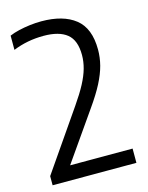

<svg xmlns="http://www.w3.org/2000/svg" viewBox="-114 -821 686 892"><g transform="rotate(-15 229.5 -375.0)"><path d="M26.5 0V-44L224 -330Q257 -377.5 277 -415.2Q297 -453 306 -485.5Q315 -518 315 -549.5Q315 -620.5 277.2 -651Q239.5 -681.5 165.5 -681.5Q125.5 -681.5 89 -674.5Q52.5 -667.5 18 -653.5V-722Q38 -730.5 63.5 -736.5Q89 -742.5 117.2 -746Q145.5 -749.5 172.5 -749.5Q277 -749.5 335.2 -703.5Q393.5 -657.5 393.5 -554.5Q393.5 -516.5 383.8 -479Q374 -441.5 351.8 -398.2Q329.5 -355 291 -300.5L114 -47L106.5 -68.5H429.5V0Z"/></g></svg>

Font: Encode Sans SC SemiCondensed
Style: Regular
Weight: 400
Width: 4
Designer: Multiple Designers
Foundry: Impallari Type
Version: Version 3.002